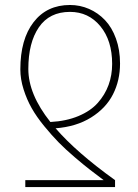

<svg xmlns="http://www.w3.org/2000/svg" viewBox="-20 -754 558 774"><path d="M94.2 -476.1Q94.2 -374 183.1 -262.2Q247.1 -265.6 296.1 -286.1Q345.2 -306.6 374.3 -339.4Q403.3 -372.1 417.7 -411.6Q432.1 -451.2 432.1 -496.1Q432.1 -590.8 384.5 -648.4Q336.9 -706.1 262.2 -706.1Q179.2 -706.1 136.7 -644Q94.2 -582 94.2 -476.1ZM262.2 -733.9Q302.7 -733.9 339.1 -718Q375.5 -702.1 403.3 -672.9Q431.2 -643.6 447.5 -598.4Q463.9 -553.2 463.9 -498Q463.9 -429.7 435.5 -373.8Q407.2 -317.9 347.4 -280.5Q287.6 -243.2 204.1 -236.8Q288.6 -139.2 443.8 -27.8V0H82V-27.8H397.9Q366.7 -51.3 342.3 -70.1Q317.9 -88.9 281 -120.4Q244.1 -151.9 216.6 -179.9Q189 -208 158.2 -245.6Q127.4 -283.2 107.7 -318.1Q87.9 -353 75 -394Q62 -435.1 62 -474.1Q62 -595.7 115.5 -664.8Q168.9 -733.9 262.2 -733.9Z"/></svg>

Font: Source Sans 3 ExtraLight
Style: Regular
Weight: 200
Designer: Paul D. Hunt
Foundry: Adobe
Version: Version 3.052;hotconv 1.1.0;makeotfexe 2.6.0